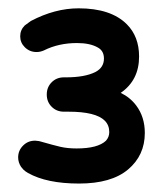

<svg xmlns="http://www.w3.org/2000/svg" viewBox="-20 -724 401 459"><path d="M312.5 -588.9Q312.5 -532.2 268.6 -502Q291 -491.2 305.7 -471.7Q326.2 -444.3 326.2 -406.2Q326.2 -352.5 286.1 -318.8Q246.1 -285.2 168.9 -285.2Q91.8 -285.2 46.9 -310.5Q40 -314.5 36.1 -318.4L30.3 -325.2Q23.4 -335.9 23.4 -347.7Q23.4 -364.3 35.2 -376Q46.9 -387.7 63.5 -387.7H64.5L73.2 -386.7L77.1 -385.7Q107.4 -377 124.5 -373Q141.6 -369.1 163.1 -369.1Q213.9 -369.1 233.4 -387.7Q241.2 -396.5 241.2 -408.2Q241.2 -424.8 230.5 -435.5Q209 -457 143.6 -457H132.8Q115.2 -457 103.5 -468.8Q91.8 -480.5 91.8 -498Q91.8 -515.6 103.5 -527.3Q115.2 -539.1 132.8 -539.1H137.7Q182.6 -539.1 208 -551.8Q228.5 -562.5 228.5 -584Q228.5 -602.5 213.9 -610.4Q195.3 -621.1 164.1 -621.1Q120.1 -621.1 85 -603.5Q76.2 -599.6 67.4 -599.6Q50.8 -599.6 39.1 -611.3Q28.3 -622.1 28.3 -637.2Q28.3 -652.3 39.1 -663.1L53.7 -673.8Q111.3 -704.1 168 -704.1Q245.1 -704.1 283.2 -666Q312.5 -636.7 312.5 -588.9Z"/></svg>

Font: FakePearl
Style: SemiBold
Weight: 400
Version: Version 1.2